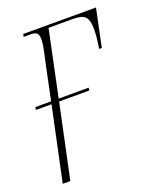

<svg xmlns="http://www.w3.org/2000/svg" viewBox="-107 -602 543 667"><g transform="rotate(-20 164.0 -268.0)"><path d="M10 0 68 -273H10L12 -283H70L97 -412Q104 -443 108 -463Q112 -483 112 -496Q112 -515 105 -520.5Q98 -526 83 -526H57L59 -536H328L299 -397H289Q293 -422 294.5 -437Q296 -452 296 -469Q296 -501 284.5 -513.5Q273 -526 241 -526H149L98 -283H209L207 -273H96L38 0Z"/></g></svg>

Font: Noto Serif Display ExtraCondensed Thin
Style: Italic
Weight: 100
Width: 2
Italic angle: -12°
Designer: Monotype Design Team
Foundry: Monotype Imaging Inc.
Version: Version 2.009